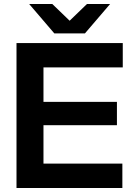

<svg xmlns="http://www.w3.org/2000/svg" viewBox="-20 -934 658 954"><path d="M62 0H588V-121H196V-312H561V-428H196V-599H590V-720H62ZM250 -768H402L527 -914H412L326 -831L240 -914H125Z"/></svg>

Font: Aspekta 600
Style: Regular
Weight: 600
Designer: Ivo Dolenc
Version: Version 2.100